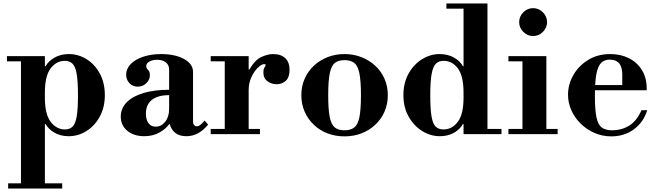

<svg xmlns="http://www.w3.org/2000/svg" viewBox="-20 -774 3790 1108"><path d="M376 12Q330 12 295 -8Q260 -28 243 -58H219L239 -210Q239 -115 272.5 -71Q306 -27 355 -27Q382 -27 398.5 -43Q415 -59 422.5 -101.5Q430 -144 430 -223Q430 -304 422.5 -347.5Q415 -391 398 -407Q381 -423 354 -423Q305 -423 272 -379Q239 -335 239 -240L219 -392H243Q260 -422 295.5 -442Q331 -462 377 -462Q432 -462 479.5 -432.5Q527 -403 556 -349.5Q585 -296 585 -225Q585 -154 555.5 -100.5Q526 -47 478.5 -17.5Q431 12 376 12ZM27 314V284H339V314ZM101 299V-434H239V299ZM20 -420V-450H239V-420Z M812 12Q753 12 715 -19Q677 -50 677 -101Q677 -149 711.5 -184Q746 -219 809 -237.5Q872 -256 956 -256V-373Q956 -399 937 -414Q918 -429 887 -429Q861 -429 842.5 -419Q824 -409 824 -393Q824 -380 834.5 -370.5Q845 -361 845 -340Q845 -314 824.5 -294Q804 -274 775 -274Q746 -274 727 -294Q708 -314 708 -343Q708 -377 734 -404Q760 -431 806 -446.5Q852 -462 910 -462Q990 -462 1042 -433.5Q1094 -405 1094 -359V-68Q1094 -59 1100.5 -52Q1107 -45 1117 -45Q1125 -45 1134.5 -52Q1144 -59 1161 -78L1181 -55Q1126 12 1056 12Q1015 12 991.5 -7Q968 -26 960 -57H956Q938 -31 900.5 -9.5Q863 12 812 12ZM879 -43Q911 -43 933.5 -71.5Q956 -100 956 -146V-225Q892 -225 857 -198Q822 -171 822 -118Q822 -84 836.5 -63.5Q851 -43 879 -43Z M1196 0V-30H1277V-420H1196V-450H1415V-373H1419Q1452 -429 1489 -445.5Q1526 -462 1555 -462Q1601 -462 1626 -438.5Q1651 -415 1651 -371Q1651 -328 1629.5 -308Q1608 -288 1576 -288Q1547 -288 1523.5 -305Q1500 -322 1500 -356Q1500 -376 1506.5 -385Q1513 -394 1513 -399Q1513 -401 1511.5 -402.5Q1510 -404 1505 -404Q1489 -404 1467.5 -383Q1446 -362 1430.5 -328Q1415 -294 1415 -254V-30H1480V0Z M1968 13Q1916 13 1871 -4Q1826 -21 1792 -53Q1758 -85 1738.5 -128.5Q1719 -172 1719 -225Q1719 -277 1738.5 -320.5Q1758 -364 1792 -395.5Q1826 -427 1871 -444.5Q1916 -462 1968 -462Q2020 -462 2065 -444.5Q2110 -427 2144.5 -395.5Q2179 -364 2198.5 -320.5Q2218 -277 2218 -225Q2218 -172 2198.5 -128.5Q2179 -85 2144.5 -53Q2110 -21 2065 -4Q2020 13 1968 13ZM1968 -22Q2003 -22 2024 -38Q2045 -54 2054 -97.5Q2063 -141 2063 -224Q2063 -307 2054 -351Q2045 -395 2024 -411Q2003 -427 1968 -427Q1933 -427 1912.5 -411Q1892 -395 1883 -351Q1874 -307 1874 -224Q1874 -141 1883 -97.5Q1892 -54 1912.5 -38Q1933 -22 1968 -22Z M2518 12Q2465 12 2417 -17.5Q2369 -47 2338.5 -100.5Q2308 -154 2308 -225Q2308 -296 2338 -349.5Q2368 -403 2416 -432.5Q2464 -462 2517 -462Q2564 -462 2599.5 -442Q2635 -422 2651 -392H2675L2655 -240Q2655 -335 2622.5 -379Q2590 -423 2540 -423Q2513 -423 2496 -407Q2479 -391 2471 -348Q2463 -305 2463 -224Q2463 -144 2470.5 -101Q2478 -58 2495 -42.5Q2512 -27 2539 -27Q2589 -27 2622 -71Q2655 -115 2655 -210L2675 -58H2651Q2635 -28 2600 -8Q2565 12 2518 12ZM2655 0V-30H2874V0ZM2655 -15V-738H2793V-15ZM2556 -724V-754H2793V-724Z M2995 -15V-434H3133V-15ZM2914 0V-30H3198V0ZM2914 -420V-450H3133V-420ZM3056 -566Q3024 -566 3000 -590Q2976 -614 2976 -646Q2976 -679 3000 -703Q3024 -727 3056 -727Q3089 -727 3113 -703Q3137 -679 3137 -646Q3137 -614 3113 -590Q3089 -566 3056 -566Z M3508 13Q3456 13 3410.5 -7Q3365 -27 3330.5 -61Q3296 -95 3277 -138Q3258 -181 3258 -228Q3258 -286 3288 -339.5Q3318 -393 3373 -427.5Q3428 -462 3502 -462Q3562 -462 3609.5 -438Q3657 -414 3684.5 -369.5Q3712 -325 3712 -264V-253H3365V-283H3571V-344Q3571 -430 3499 -430Q3468 -430 3449 -411Q3430 -392 3421.5 -346.5Q3413 -301 3413 -222Q3413 -141 3422 -97.5Q3431 -54 3453 -38Q3475 -22 3513 -22Q3566 -22 3609.5 -48Q3653 -74 3682 -138H3715Q3694 -69 3638.5 -28Q3583 13 3508 13Z"/></svg>

Font: Libre Bodoni
Style: Bold
Weight: 700
Designer: Pablo Impallari, Rodrigo Fuenzalida
Foundry: Impallari Type
Version: Version 2.005;gftools[0.9.23]